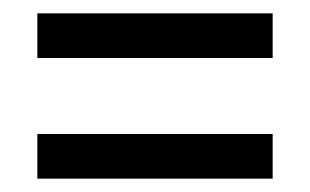

<svg xmlns="http://www.w3.org/2000/svg" viewBox="-20 -501 465 288"><path d="M36 -414H389V-481H36ZM36 -233H389V-300H36Z"/></svg>

Font: Noto Serif Devanagari ExtraCondensed
Style: Bold
Weight: 700
Width: 2
Designer: Universal Thirst, Indian Type Foundry and the Monotype Design Team
Foundry: Monotype Imaging Inc.
Version: Version 2.004